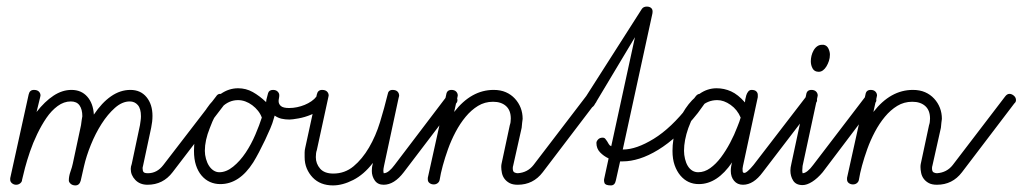

<svg xmlns="http://www.w3.org/2000/svg" viewBox="-20 -570 3105 583"><path d="M47 -24Q47 -18 41.5 -13.5Q36 -9 29 -9Q22 -9 16.5 -13.5Q11 -18 11 -24Q11 -26 11 -27Q11 -28 11 -29L67 -283Q70 -297 83 -297Q93 -297 98 -292Q103 -287 103 -280Q103 -279 102.5 -277.5Q102 -276 102 -275L91 -230Q116 -262 142.5 -279.5Q169 -297 197 -297Q227 -297 245 -276.5Q263 -256 265 -222Q289 -258 317 -277.5Q345 -297 376 -297Q407 -297 425 -275Q443 -253 443 -218Q443 -201 439 -182L414 -65Q413 -63 413 -59Q413 -51 416 -47.5Q419 -44 429 -44Q457 -44 476 -69L636 -277Q641 -285 648 -285Q655 -285 661.5 -279Q668 -273 668 -267Q668 -260 664 -256L504 -47Q475 -9 428 -9Q405 -9 391 -23.5Q377 -38 377 -57Q377 -64 380 -72L405 -190Q406 -197 407 -204Q408 -211 408 -217Q408 -240 398.5 -251Q389 -262 374 -262Q351 -262 329 -242.5Q307 -223 288.5 -194Q270 -165 256 -130.5Q242 -96 235 -65L225 -21Q221 -7 209 -7Q200 -7 194.5 -12Q189 -17 189 -22Q189 -35 194 -49Q199 -63 201 -73L226 -190Q227 -198 228 -205Q229 -212 230 -217Q230 -238 221.5 -250Q213 -262 195 -262Q174 -262 155 -248Q136 -234 121 -212Q106 -190 93 -163Q80 -136 71 -109.5Q62 -83 56 -60.5Q50 -38 47 -24Z M941 -277Q947 -285 955 -285Q961 -285 967.5 -278.5Q974 -272 974 -266Q974 -252 959 -241Q944 -230 925 -222Q906 -214 886.5 -210.5Q867 -207 859 -207Q846 -207 835 -209.5Q824 -212 814 -219L811 -209Q808 -197 801 -180.5Q794 -164 785 -145Q776 -126 766.5 -108Q757 -90 749 -77Q707 -11 649 -11Q632 -11 617.5 -17.5Q603 -24 592 -37Q581 -50 575 -68.5Q569 -87 569 -112Q569 -146 579 -179.5Q589 -213 607.5 -240.5Q626 -268 650.5 -285Q675 -302 703 -302Q727 -302 747.5 -290.5Q768 -279 788 -260L789 -268Q791 -277 794 -287Q797 -297 809 -297Q818 -297 823 -292Q828 -287 828 -281Q828 -276 827 -271.5Q826 -267 826 -263Q826 -254 833 -248Q840 -242 858 -242Q870 -242 882 -244.5Q894 -247 905 -251.5Q916 -256 925.5 -262.5Q935 -269 941 -277ZM775 -213Q771 -224 763.5 -233.5Q756 -243 746 -250.5Q736 -258 725 -262Q714 -266 703 -266Q675 -266 653.5 -244.5Q632 -223 617 -181Q602 -144 602 -112Q602 -100 605.5 -87.5Q609 -75 615 -66Q621 -57 629 -52Q637 -47 646 -47Q667 -47 688 -64Q709 -81 726 -106.5Q743 -132 755.5 -161.5Q768 -191 775 -213Z M1336 -277Q1343 -285 1350 -285Q1357 -285 1363 -279Q1369 -273 1369 -266Q1369 -260 1365 -256L1206 -47Q1177 -9 1145 -9Q1127 -9 1118 -22Q1109 -35 1109 -51Q1109 -55 1109.5 -60.5Q1110 -66 1112 -73V-75Q1085 -40 1052.5 -23.5Q1020 -7 991 -7Q972 -7 956.5 -13Q941 -19 929.5 -31Q918 -43 911.5 -58.5Q905 -74 905 -93Q905 -100 905 -107Q905 -114 907 -122L942 -283Q945 -297 958 -297Q968 -297 973 -292Q978 -287 978 -280Q978 -279 977.5 -277.5Q977 -276 977 -275L942 -114Q939 -106 939 -93Q939 -73 952 -58Q965 -43 992 -43Q1027 -43 1053.5 -65Q1080 -87 1100.5 -122Q1121 -157 1134 -199.5Q1147 -242 1157 -283Q1159 -297 1172 -297Q1182 -297 1187 -292Q1192 -287 1192 -279Q1192 -278 1191 -275Q1190 -272 1190 -271L1146 -66Q1144 -57 1144 -51Q1144 -48 1145 -44Q1153 -44 1161.5 -51Q1170 -58 1178 -69Z M1759 -277Q1765 -285 1772 -285Q1779 -285 1785.5 -279.5Q1792 -274 1792 -266Q1792 -260 1787 -256L1628 -47Q1599 -9 1552 -9Q1537 -9 1527.5 -14Q1518 -19 1512 -27Q1506 -35 1504 -45Q1502 -55 1502 -63Q1502 -69 1503 -73L1528 -190Q1531 -198 1531 -210Q1531 -235 1516.5 -248Q1502 -261 1477 -261Q1452 -261 1431.5 -248.5Q1411 -236 1394 -215.5Q1377 -195 1363.5 -169.5Q1350 -144 1340.5 -117.5Q1331 -91 1324.5 -67Q1318 -43 1315 -24Q1314 -18 1309 -14Q1304 -10 1297 -10Q1290 -10 1284.5 -14Q1279 -18 1279 -25Q1279 -26 1279 -27.5Q1279 -29 1279 -30L1335 -283Q1337 -297 1351 -297Q1360 -297 1365 -292Q1370 -287 1370 -280Q1370 -279 1369.5 -277.5Q1369 -276 1369 -275L1359 -230Q1411 -297 1479 -297Q1500 -297 1516 -290Q1532 -283 1543.5 -270.5Q1555 -258 1561 -242.5Q1567 -227 1567 -209Q1566 -204 1565.5 -197.5Q1565 -191 1564 -182L1538 -66Q1537 -64 1537 -59Q1537 -49 1542 -46.5Q1547 -44 1552 -44Q1582 -46 1600 -69Z M1850 -22Q1847 -7 1835 -7Q1818 -7 1815.5 -14.5Q1813 -22 1815 -29L1828 -89Q1813 -96 1802 -107.5Q1791 -119 1791 -136Q1791 -141 1796 -146.5Q1801 -152 1810 -152Q1815 -152 1818 -148.5Q1821 -145 1823.5 -141Q1826 -137 1828.5 -132.5Q1831 -128 1836 -126L1908 -457L1784 -250Q1778 -242 1771 -242Q1764 -242 1758 -248Q1752 -254 1752 -261Q1752 -266 1756 -272L1929 -543Q1934 -550 1944 -550Q1953 -550 1958 -545Q1963 -540 1961 -529L1871 -116H1872Q1912 -116 1965 -148.5Q2018 -181 2071 -249L2092 -277Q2098 -285 2105 -285Q2115 -285 2120 -280Q2125 -275 2125 -266Q2124 -260 2120 -256L2099 -227Q2069 -189 2038.5 -161Q2008 -133 1978.5 -115Q1949 -97 1922 -88.5Q1895 -80 1872 -80H1863Z M2428 -277Q2435 -285 2441 -285Q2447 -285 2454 -279Q2461 -273 2461 -266Q2461 -260 2456 -256L2296 -47Q2268 -9 2236 -9Q2219 -9 2209 -21Q2199 -33 2199 -51Q2199 -64 2203 -77Q2158 -11 2102 -11Q2085 -11 2071 -17.5Q2057 -24 2046 -37Q2035 -50 2028.5 -68.5Q2022 -87 2022 -112Q2022 -146 2032.5 -179.5Q2043 -213 2061.5 -240.5Q2080 -268 2104 -285Q2128 -302 2156 -302Q2179 -302 2200 -292.5Q2221 -283 2242 -259Q2242 -262 2243 -268Q2244 -274 2246 -280.5Q2248 -287 2252 -292Q2256 -297 2262 -297Q2272 -297 2276.5 -292.5Q2281 -288 2281 -282Q2281 -276 2281 -275L2236 -66Q2234 -58 2235 -51Q2235 -46 2239 -45Q2243 -44 2251 -51Q2259 -58 2268 -69ZM2219 -185Q2223 -195 2225 -200.5Q2227 -206 2229 -213Q2219 -237 2198.5 -251.5Q2178 -266 2158 -266Q2128 -266 2106.5 -244.5Q2085 -223 2070 -181Q2057 -144 2057 -112Q2057 -100 2060 -87.5Q2063 -75 2068.5 -66Q2074 -57 2082 -52Q2090 -47 2100 -47Q2119 -47 2136.5 -59.5Q2154 -72 2169 -92Q2184 -112 2197 -136.5Q2210 -161 2219 -185Z M2481 -434Q2491 -432 2495.5 -422.5Q2500 -413 2500 -404Q2500 -394 2497 -385Q2494 -376 2489.5 -368.5Q2485 -361 2479 -356.5Q2473 -352 2466 -352Q2453 -352 2447.5 -362Q2442 -372 2442 -384Q2442 -392 2444 -400.5Q2446 -409 2450.5 -417Q2455 -425 2461.5 -429.5Q2468 -434 2476 -434ZM2428 -283Q2430 -297 2444 -297Q2453 -297 2458 -292Q2463 -287 2463 -280Q2463 -279 2462.5 -277.5Q2462 -276 2462 -275L2417 -66Q2416 -57 2416 -51Q2416 -48 2417 -44Q2424 -44 2432.5 -51Q2441 -58 2449 -69L2608 -277Q2614 -285 2621 -285Q2628 -285 2634.5 -279Q2641 -273 2641 -266Q2641 -260 2636 -256L2478 -47Q2462 -28 2446 -18Q2430 -8 2417 -8Q2397 -8 2388.5 -21.5Q2380 -35 2380 -52Q2380 -61 2383 -73Z M3032 -277Q3038 -285 3045 -285Q3052 -285 3058.5 -279.5Q3065 -274 3065 -266Q3065 -260 3060 -256L2901 -47Q2872 -9 2825 -9Q2810 -9 2800.5 -14Q2791 -19 2785 -27Q2779 -35 2777 -45Q2775 -55 2775 -63Q2775 -69 2776 -73L2801 -190Q2804 -198 2804 -210Q2804 -235 2789.5 -248Q2775 -261 2750 -261Q2725 -261 2704.5 -248.5Q2684 -236 2667 -215.5Q2650 -195 2636.5 -169.5Q2623 -144 2613.5 -117.5Q2604 -91 2597.5 -67Q2591 -43 2588 -24Q2587 -18 2582 -14Q2577 -10 2570 -10Q2563 -10 2557.5 -14Q2552 -18 2552 -25Q2552 -26 2552 -27.5Q2552 -29 2552 -30L2608 -283Q2610 -297 2624 -297Q2633 -297 2638 -292Q2643 -287 2643 -280Q2643 -279 2642.5 -277.5Q2642 -276 2642 -275L2632 -230Q2684 -297 2752 -297Q2773 -297 2789 -290Q2805 -283 2816.5 -270.5Q2828 -258 2834 -242.5Q2840 -227 2840 -209Q2839 -204 2838.5 -197.5Q2838 -191 2837 -182L2811 -66Q2810 -64 2810 -59Q2810 -49 2815 -46.5Q2820 -44 2825 -44Q2855 -46 2873 -69Z"/></svg>

Font: Gruenewald VA
Style: Regular
Weight: 400
Designer: Peter Wiegel
Foundry: Peter Wiegel, nach dem Schriftentwurf von Dr. H. Gr¸newald
Version: Version 0.007